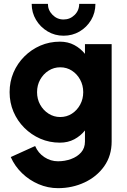

<svg xmlns="http://www.w3.org/2000/svg" viewBox="-20 -730 662 1000"><path d="M422.5 -500H561.5V7Q561.5 81 522.8 135.8Q484 190.5 420.2 220.2Q356.5 250 282 250Q229.5 250 181 229.2Q132.5 208.5 94.8 172Q57 135.5 36 88L163 30.5Q178.5 67 211.2 88.5Q244 110 282 110Q318 110 350.2 98.2Q382.5 86.5 402.5 63.8Q422.5 41 422.5 7V-50.5Q399.5 -22 366.8 -4.5Q334 13 292 13Q237.5 13 190.2 -7.5Q143 -28 106.8 -64.2Q70.5 -100.5 50.2 -148Q30 -195.5 30 -250Q30 -304.5 50.2 -352Q70.5 -399.5 106.8 -435.8Q143 -472 190.2 -492.5Q237.5 -513 292 -513Q334 -513 366.8 -495.5Q399.5 -478 422.5 -449.5ZM293.5 -120.5Q327.5 -120.5 354.5 -138Q381.5 -155.5 397.5 -185Q413.5 -214.5 413.5 -250Q413.5 -285.5 397.5 -315Q381.5 -344.5 354.5 -362Q327.5 -379.5 293.5 -379.5Q260.5 -379.5 233 -362Q205.5 -344.5 189.2 -315.2Q173 -286 173 -250Q173 -214 189.2 -184.8Q205.5 -155.5 233 -138Q260.5 -120.5 293.5 -120.5ZM311 -544Q265.5 -544 227.8 -566.5Q190 -589 167.5 -626.8Q145 -664.5 145 -710H229.5Q229.5 -677 253.5 -652.8Q277.5 -628.5 311 -628.5Q344.5 -628.5 368.5 -652Q392.5 -675.5 392.5 -710H477Q477 -663.5 454.5 -625.8Q432 -588 394.5 -566Q357 -544 311 -544Z"/></svg>

Font: Urbanist ExtraBold
Style: Regular
Weight: 800
Designer: Corey Hu
Foundry: Corey Hu
Version: Version 1.330; ttfautohint (v1.8.4.7-5d5b)